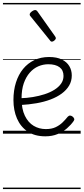

<svg xmlns="http://www.w3.org/2000/svg" viewBox="-20 -905 566 1300"><path d="M287 18Q215 18 167 -14.5Q119 -47 95 -102.5Q71 -158 71 -228Q71 -293 88 -346.5Q105 -400 136.5 -438.5Q168 -477 212.5 -498Q257 -519 312 -519Q365 -519 399 -502Q433 -485 449.5 -457Q466 -429 466 -394Q466 -356 448 -325.5Q430 -295 398 -271.5Q366 -248 322.5 -231.5Q279 -215 227 -206Q175 -197 120 -194L119 -240Q161 -241 203 -248Q245 -255 282 -267Q319 -279 348 -297Q377 -315 393.5 -338.5Q410 -362 410 -391Q410 -430 383 -450Q356 -470 307 -470Q272 -470 239.5 -456Q207 -442 181.5 -413Q156 -384 141 -341Q126 -298 126 -238Q126 -167 148.5 -121Q171 -75 208 -53Q245 -31 290 -31Q330 -31 357 -44Q384 -57 403.5 -76Q423 -95 439 -115Q447 -123 455 -122.5Q463 -122 471 -116Q479 -110 482 -102Q485 -94 479 -86Q461 -60 433.5 -36Q406 -12 369.5 3Q333 18 287 18ZM332 -623Q328 -623 324.5 -625Q321 -627 318 -632L188 -793Q184 -797 182.5 -800Q181 -803 181 -807Q181 -814 187.5 -820.5Q194 -827 202.5 -832Q211 -837 218 -837Q227 -837 234 -827L353 -659Q356 -654 357 -651.5Q358 -649 358 -647Q358 -639 348.5 -631Q339 -623 332 -623ZM0 365H526V375H0ZM0 -20H526V0H0ZM0 -505H526V-500H0ZM0 -885H526V-875H0Z"/></svg>

Font: Playwrite IT Moderna Guides
Style: Regular
Weight: 400
Designer: Veronika Burian, José Scaglione
Foundry: TypeTogether
Version: Version 1.003